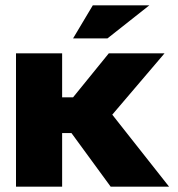

<svg xmlns="http://www.w3.org/2000/svg" viewBox="-20 -700 666 720"><path d="M40 -500V0H213V-201H248L395 0H614L401 -270L597 -500H388L254 -335H213V-500ZM254 -556H383L540 -680H328Z"/></svg>

Font: LT Wave Black
Style: Regular
Weight: 900
Designer: Daniel Lyons
Version: Version 2.5 (Glyphs App)